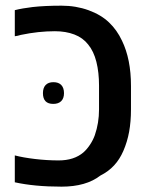

<svg xmlns="http://www.w3.org/2000/svg" viewBox="-20 -661 540 690"><path d="M33.2 -5.9V-102.5Q63 -94.7 106 -89.6Q148.9 -84.5 190.9 -84.5Q246.1 -84.5 279.8 -113.3Q293 -125 303.7 -141.4Q314.5 -157.7 320.8 -175.3Q335.9 -218.8 335.9 -268.1V-353.5Q335.9 -400.9 326.4 -438.7Q316.9 -476.6 296.9 -501Q277.8 -525.4 247.1 -537.1Q216.3 -548.8 177.2 -548.8Q118.2 -548.8 55.2 -535.6Q42.5 -531.7 33.2 -530.8V-624.5Q60.1 -631.3 97.2 -635.7Q140.6 -640.6 201.2 -640.6Q252.9 -640.6 298.1 -624.3Q343.3 -607.9 372.1 -580.1Q400.4 -553.2 418.5 -514.6Q450.7 -448.2 450.7 -352.5V-268.1Q450.7 -224.1 444.1 -187.7Q437.5 -151.4 423.3 -118.7Q410.2 -88.4 390.1 -66.7Q370.1 -44.9 340.3 -29.8Q289.1 9.8 201.2 9.8Q104 9.8 33.2 -5.9ZM134.3 -326.2Q134.3 -345.2 144 -355.5Q153.8 -365.7 171.9 -365.7Q190.4 -365.7 200.2 -355.5Q210 -345.2 210 -326.2Q210 -307.6 200 -297.6Q189.9 -287.6 171.4 -287.6Q134.3 -287.6 134.3 -326.2Z"/></svg>

Font: Viking Open Sans Light
Style: Bold
Weight: 600
Foundry: Ascender Corporation
Version: Version 2.001